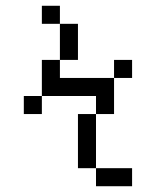

<svg xmlns="http://www.w3.org/2000/svg" viewBox="-20 -520 540 665"><path d="M187.5 -437.5H125V-500H187.5ZM62.5 -187.5H125V-125H62.5ZM125 -312.5H187.5V-250H375V-125H312.5V-187.5H125ZM187.5 -437.5H250V-312.5H187.5ZM250 -125H312.5V62.5H250ZM312.5 62.5H437.5V125H312.5ZM375 -312.5H437.5V-250H375Z"/></svg>

Font: 寒蝉点阵体 16px
Style: Regular
Weight: 400
Designer: Designed by Warren2060
Foundry: ChillType
Version: Version 1.000